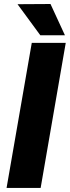

<svg xmlns="http://www.w3.org/2000/svg" viewBox="-20 -921 342 941"><path d="M179.2 0H12.2L135.7 -710.9H302.2ZM298.3 -748H177.7L65.9 -900.4L227.5 -901.4Z"/></svg>

Font: TypoPRO Roboto
Style: Italic
Weight: 900
Italic angle: -12°
Designer: Google
Version: Version 2.136; 2016